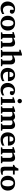

<svg xmlns="http://www.w3.org/2000/svg" viewBox="2964 -3744 792 6759"><g transform="rotate(90 3359.5 -364.0)"><path d="M471.2 -43.9Q458.5 -38.1 440.2 -28.8Q421.9 -19.5 397.7 -10.3Q373.5 -1 342.8 5.6Q312 12.2 273.9 12.2Q215.3 12.2 170.4 -7.8Q125.5 -27.8 94.7 -61.8Q64 -95.7 48.1 -140.1Q32.2 -184.6 32.2 -233.9Q32.2 -293 52.5 -342Q72.8 -391.1 107.7 -426.3Q142.6 -461.4 189.5 -480.7Q236.3 -500 290 -500Q329.6 -500 361.3 -491.9Q393.1 -483.9 415.8 -469.2Q438.5 -454.6 450.7 -434.3Q462.9 -414.1 462.9 -390.1Q462.9 -373 456.8 -359.4Q450.7 -345.7 440.9 -335.7Q431.2 -325.7 418.5 -320.3Q405.8 -314.9 392.1 -314.9Q376.5 -314.9 366 -316.9Q355.5 -318.8 348.1 -322Q340.8 -325.2 335.4 -328.9Q330.1 -332.5 325.2 -335.9V-448.2Q318.8 -448.2 315.2 -448.7Q311.5 -449.2 306.2 -449.2Q283.2 -449.2 260.5 -437.5Q237.8 -425.8 219.7 -402.6Q201.7 -379.4 190.4 -344.5Q179.2 -309.6 179.2 -263.2Q179.2 -219.2 189.7 -183.8Q200.2 -148.4 219.7 -123.5Q239.3 -98.6 267.6 -85.2Q295.9 -71.8 331.1 -71.8Q354 -71.8 377 -78.1Q399.9 -84.5 419.2 -92.8Q438.5 -101.1 452.4 -109.1Q466.3 -117.2 471.2 -121.1Z M905.8 -242.2Q905.8 -263.2 903.8 -286.4Q901.9 -309.6 897.2 -332Q892.6 -354.5 884.3 -374.5Q876 -394.5 863.5 -409.7Q851.1 -424.8 834 -433.8Q816.9 -442.9 793.9 -442.9Q760.3 -442.9 738.8 -424.3Q717.3 -405.8 705.3 -376.7Q693.4 -347.7 688.7 -313Q684.1 -278.3 684.1 -246.1Q684.1 -224.6 685.8 -201.2Q687.5 -177.7 692.1 -155.3Q696.8 -132.8 704.6 -112.8Q712.4 -92.8 724.9 -77.4Q737.3 -62 754.4 -53Q771.5 -43.9 794.9 -43.9Q829.1 -43.9 850.6 -62.3Q872.1 -80.6 884.3 -109.4Q896.5 -138.2 901.1 -173.3Q905.8 -208.5 905.8 -242.2ZM1055.2 -241.2Q1055.2 -185.1 1037.4 -138.4Q1019.5 -91.8 985.4 -58.3Q951.2 -24.9 902.1 -6.3Q853 12.2 791 12.2Q733.9 12.2 686.8 -5.4Q639.6 -22.9 605.7 -55.7Q571.8 -88.4 553 -135.5Q534.2 -182.6 534.2 -242.2Q534.2 -303.7 553.7 -351.6Q573.2 -399.4 608.2 -432.4Q643.1 -465.3 691.4 -482.7Q739.7 -500 797.9 -500Q859.9 -500 907.7 -481Q955.6 -461.9 988.3 -427.5Q1021 -393.1 1038.1 -345.7Q1055.2 -298.3 1055.2 -241.2Z M1428.7 0V-46.9L1465.8 -49.8Q1475.1 -50.8 1481.4 -57.4Q1487.8 -64 1487.8 -73.2V-308.1Q1487.8 -327.1 1483.4 -345.2Q1479 -363.3 1469.2 -377.2Q1459.5 -391.1 1443.8 -399.7Q1428.2 -408.2 1405.8 -408.2Q1385.3 -408.2 1367.7 -406Q1350.1 -403.8 1337.4 -401.4Q1322.3 -398.4 1310.1 -395V-73.2Q1310.1 -64 1316.9 -57.4Q1323.7 -50.8 1333 -49.8L1362.8 -46.9V0H1118.2V-46.9L1153.8 -49.8Q1163.1 -50.8 1169.4 -57.4Q1175.8 -64 1175.8 -73.2V-408.2H1106.9V-449.2L1257.8 -500H1310.1V-439Q1335.9 -456.1 1365.2 -469.2Q1390.1 -480.5 1421.4 -490.2Q1452.6 -500 1484.9 -500Q1527.8 -500 1554.7 -485.1Q1581.5 -470.2 1596.2 -445.8Q1610.8 -421.4 1616 -390.1Q1621.1 -358.9 1621.1 -326.2V-73.2Q1621.1 -64 1627.9 -57.4Q1634.8 -50.8 1644 -49.8L1674.8 -46.9V0Z M2059.1 0V-46.9L2090.8 -49.8Q2100.1 -50.8 2106.4 -57.4Q2112.8 -64 2112.8 -73.2V-309.1Q2112.8 -321.3 2110.1 -338.4Q2107.4 -355.5 2098.6 -370.8Q2089.8 -386.2 2073.2 -397.2Q2056.6 -408.2 2028.8 -408.2Q2013.7 -408.2 1997.3 -406Q1981 -403.8 1966.8 -401.4Q1950.7 -398.4 1935.1 -395V-73.2Q1935.1 -64 1941.4 -57.4Q1947.8 -50.8 1957 -49.8L1991.7 -46.9V0H1737.8V-46.9L1778.8 -49.8Q1788.1 -50.8 1794.4 -57.4Q1800.8 -64 1800.8 -73.2V-648.9H1730V-689.9L1882.8 -740.2H1935.1V-438Q1962.9 -455.1 1993.2 -468.8Q2005.9 -474.6 2020.3 -480.2Q2034.7 -485.8 2049.6 -490.2Q2064.5 -494.6 2079.8 -497.3Q2095.2 -500 2109.9 -500Q2139.2 -500 2160.9 -492.4Q2182.6 -484.9 2198 -472.4Q2213.4 -460 2222.9 -443.6Q2232.4 -427.2 2237.8 -409.7Q2243.2 -392.1 2245.1 -374.8Q2247.1 -357.4 2247.1 -342.8V-73.2Q2247.1 -64 2253.4 -57.4Q2259.8 -50.8 2269 -49.8L2311 -46.9V0Z M2691.9 -326.2Q2691.9 -350.1 2687.5 -371.1Q2683.1 -392.1 2673.1 -407.5Q2663.1 -422.9 2647.5 -431.9Q2631.8 -440.9 2609.9 -440.9Q2582 -440.9 2563.2 -428.5Q2544.4 -416 2533 -396.2Q2521.5 -376.5 2516.6 -352.1Q2511.7 -327.6 2511.7 -304.2H2691.9ZM2835 -46.9Q2809.1 -29.8 2776.9 -17.1Q2749 -5.9 2710.4 3.2Q2671.9 12.2 2624 12.2Q2560.1 12.2 2512.5 -7.3Q2464.8 -26.9 2432.9 -60.8Q2400.9 -94.7 2385 -140.1Q2369.1 -185.5 2369.1 -237.8Q2369.1 -294.4 2387 -342.5Q2404.8 -390.6 2437.7 -425.5Q2470.7 -460.4 2517.3 -480.2Q2564 -500 2621.1 -500Q2679.7 -500 2720.5 -480.7Q2761.2 -461.4 2786.6 -429.4Q2812 -397.5 2823.5 -356.4Q2835 -315.4 2835 -272V-248H2506.8Q2506.8 -207 2517.1 -174.3Q2527.3 -141.6 2547.1 -118.7Q2566.9 -95.7 2595.7 -83.3Q2624.5 -70.8 2661.1 -70.8Q2699.2 -70.8 2730.7 -79.3Q2762.2 -87.9 2785.6 -98.6Q2812.5 -111.3 2835 -127Z M3336.9 -43.9Q3324.2 -38.1 3305.9 -28.8Q3287.6 -19.5 3263.4 -10.3Q3239.3 -1 3208.5 5.6Q3177.7 12.2 3139.6 12.2Q3081.1 12.2 3036.1 -7.8Q2991.2 -27.8 2960.4 -61.8Q2929.7 -95.7 2913.8 -140.1Q2897.9 -184.6 2897.9 -233.9Q2897.9 -293 2918.2 -342Q2938.5 -391.1 2973.4 -426.3Q3008.3 -461.4 3055.2 -480.7Q3102.1 -500 3155.8 -500Q3195.3 -500 3227.1 -491.9Q3258.8 -483.9 3281.5 -469.2Q3304.2 -454.6 3316.4 -434.3Q3328.6 -414.1 3328.6 -390.1Q3328.6 -373 3322.5 -359.4Q3316.4 -345.7 3306.6 -335.7Q3296.9 -325.7 3284.2 -320.3Q3271.5 -314.9 3257.8 -314.9Q3242.2 -314.9 3231.7 -316.9Q3221.2 -318.8 3213.9 -322Q3206.5 -325.2 3201.2 -328.9Q3195.8 -332.5 3190.9 -335.9V-448.2Q3184.6 -448.2 3180.9 -448.7Q3177.2 -449.2 3171.9 -449.2Q3148.9 -449.2 3126.2 -437.5Q3103.5 -425.8 3085.4 -402.6Q3067.4 -379.4 3056.2 -344.5Q3044.9 -309.6 3044.9 -263.2Q3044.9 -219.2 3055.4 -183.8Q3065.9 -148.4 3085.4 -123.5Q3105 -98.6 3133.3 -85.2Q3161.6 -71.8 3196.8 -71.8Q3219.7 -71.8 3242.7 -78.1Q3265.6 -84.5 3284.9 -92.8Q3304.2 -101.1 3318.1 -109.1Q3332 -117.2 3336.9 -121.1Z M3399.9 0V-46.9L3445.8 -49.8Q3454.6 -50.8 3461.2 -57.4Q3467.8 -64 3467.8 -73.2V-409.2H3403.8V-450.2L3549.8 -500H3600.6V-73.2Q3600.6 -64 3607.7 -57.4Q3614.7 -50.8 3623.5 -49.8L3671.9 -46.9V0ZM3614.7 -663.1Q3614.7 -647 3608.6 -632.8Q3602.5 -618.7 3591.8 -607.9Q3581.1 -597.2 3566.9 -591.1Q3552.7 -585 3536.6 -585Q3520.5 -585 3506.3 -591.1Q3492.2 -597.2 3481.9 -607.9Q3471.7 -618.7 3465.6 -632.8Q3459.5 -647 3459.5 -663.1Q3459.5 -679.2 3465.6 -693.4Q3471.7 -707.5 3481.9 -717.8Q3492.2 -728 3506.3 -734.1Q3520.5 -740.2 3536.6 -740.2Q3552.7 -740.2 3566.9 -734.1Q3581.1 -728 3591.8 -717.8Q3602.5 -707.5 3608.6 -693.4Q3614.7 -679.2 3614.7 -663.1Z M4333.5 0V-46.9L4364.7 -49.8Q4373.5 -50.8 4380.6 -57.4Q4387.7 -64 4387.7 -73.2V-314Q4387.7 -332 4383.3 -349.1Q4378.9 -366.2 4368.9 -379.4Q4358.9 -392.6 4342.3 -400.4Q4325.7 -408.2 4300.8 -408.2Q4284.7 -408.2 4270.3 -405.5Q4255.9 -402.8 4244.6 -399.9Q4231.9 -396.5 4220.7 -392.1V-73.2Q4220.7 -64 4227.1 -57.4Q4233.4 -50.8 4242.7 -49.8L4273.9 -46.9V0H4033.7V-46.9L4064.5 -49.8Q4073.7 -50.8 4080.3 -57.4Q4086.9 -64 4086.9 -73.2V-314Q4086.9 -332 4082 -349.1Q4077.1 -366.2 4066.9 -379.4Q4056.6 -392.6 4040.3 -400.4Q4023.9 -408.2 4000.5 -408.2Q3980 -408.2 3964.6 -405.5Q3949.2 -402.8 3939.5 -399.9Q3927.7 -396.5 3919.9 -392.1V-73.2Q3919.9 -64 3926.8 -57.4Q3933.6 -50.8 3942.9 -49.8L3973.6 -46.9V0H3727.5V-46.9L3764.6 -49.8Q3773.9 -50.8 3780.3 -57.4Q3786.6 -64 3786.6 -73.2V-408.2H3722.7V-449.2L3869.6 -500H3919.9V-439Q3945.3 -456.1 3972.7 -469.2Q3996.1 -480.5 4025.1 -490.2Q4054.2 -500 4083.5 -500Q4111.8 -500 4131.8 -492.4Q4151.9 -484.9 4165.8 -474.4Q4179.7 -463.9 4188.7 -452.1Q4197.8 -440.4 4204.6 -432.1Q4233.9 -450.7 4264.2 -465.8Q4277.3 -472.2 4292 -478.3Q4306.6 -484.4 4322 -489.3Q4337.4 -494.1 4352.8 -497.1Q4368.2 -500 4382.8 -500Q4413.1 -500 4435.1 -491.9Q4457 -483.9 4472.4 -470.7Q4487.8 -457.5 4497.1 -441.2Q4506.3 -424.8 4511.7 -407.7Q4517.1 -390.6 4518.8 -374.8Q4520.5 -358.9 4520.5 -347.2V-73.2Q4520.5 -64 4527.1 -57.4Q4533.7 -50.8 4542.5 -49.8L4578.6 -46.9V0Z M4961.4 -326.2Q4961.4 -350.1 4957 -371.1Q4952.6 -392.1 4942.6 -407.5Q4932.6 -422.9 4917 -431.9Q4901.4 -440.9 4879.4 -440.9Q4851.6 -440.9 4832.8 -428.5Q4814 -416 4802.5 -396.2Q4791 -376.5 4786.1 -352.1Q4781.2 -327.6 4781.2 -304.2H4961.4ZM5104.5 -46.9Q5078.6 -29.8 5046.4 -17.1Q5018.6 -5.9 4980 3.2Q4941.4 12.2 4893.6 12.2Q4829.6 12.2 4782 -7.3Q4734.4 -26.9 4702.4 -60.8Q4670.4 -94.7 4654.5 -140.1Q4638.7 -185.5 4638.7 -237.8Q4638.7 -294.4 4656.5 -342.5Q4674.3 -390.6 4707.3 -425.5Q4740.2 -460.4 4786.9 -480.2Q4833.5 -500 4890.6 -500Q4949.2 -500 4990 -480.7Q5030.8 -461.4 5056.2 -429.4Q5081.5 -397.5 5093 -356.4Q5104.5 -315.4 5104.5 -272V-248H4776.4Q4776.4 -207 4786.6 -174.3Q4796.9 -141.6 4816.7 -118.7Q4836.4 -95.7 4865.2 -83.3Q4894 -70.8 4930.7 -70.8Q4968.8 -70.8 5000.2 -79.3Q5031.7 -87.9 5055.2 -98.6Q5082 -111.3 5104.5 -127Z M5478 0V-46.9L5515.1 -49.8Q5524.4 -50.8 5530.8 -57.4Q5537.1 -64 5537.1 -73.2V-308.1Q5537.1 -327.1 5532.7 -345.2Q5528.3 -363.3 5518.6 -377.2Q5508.8 -391.1 5493.2 -399.7Q5477.5 -408.2 5455.1 -408.2Q5434.6 -408.2 5417 -406Q5399.4 -403.8 5386.7 -401.4Q5371.6 -398.4 5359.4 -395V-73.2Q5359.4 -64 5366.2 -57.4Q5373 -50.8 5382.3 -49.8L5412.1 -46.9V0H5167.5V-46.9L5203.1 -49.8Q5212.4 -50.8 5218.8 -57.4Q5225.1 -64 5225.1 -73.2V-408.2H5156.2V-449.2L5307.1 -500H5359.4V-439Q5385.3 -456.1 5414.6 -469.2Q5439.5 -480.5 5470.7 -490.2Q5502 -500 5534.2 -500Q5577.1 -500 5604 -485.1Q5630.9 -470.2 5645.5 -445.8Q5660.2 -421.4 5665.3 -390.1Q5670.4 -358.9 5670.4 -326.2V-73.2Q5670.4 -64 5677.2 -57.4Q5684.1 -50.8 5693.4 -49.8L5724.1 -46.9V0Z M6131.3 -22Q6107.9 -12.2 6081.5 -4.9Q6059.1 2 6030.5 7.1Q6002 12.2 5971.2 12.2Q5938 12.2 5914.8 4.9Q5891.6 -2.4 5877.2 -17.8Q5862.8 -33.2 5856.4 -56.2Q5850.1 -79.1 5850.1 -110.8V-423.8H5784.2V-463.9L5861.3 -509.8L5915 -616.2H5984.4V-487.8H6123V-423.8H5984.4V-151.9Q5984.4 -104 6005.4 -84.5Q6026.4 -64.9 6066.4 -64.9Q6078.1 -64.9 6089.8 -65.9Q6101.6 -66.9 6110.8 -68.4Q6121.6 -69.8 6131.3 -71.8Z M6539.1 -242.2Q6539.1 -263.2 6537.1 -286.4Q6535.2 -309.6 6530.5 -332Q6525.9 -354.5 6517.6 -374.5Q6509.3 -394.5 6496.8 -409.7Q6484.4 -424.8 6467.3 -433.8Q6450.2 -442.9 6427.2 -442.9Q6393.6 -442.9 6372.1 -424.3Q6350.6 -405.8 6338.6 -376.7Q6326.7 -347.7 6322 -313Q6317.4 -278.3 6317.4 -246.1Q6317.4 -224.6 6319.1 -201.2Q6320.8 -177.7 6325.4 -155.3Q6330.1 -132.8 6337.9 -112.8Q6345.7 -92.8 6358.2 -77.4Q6370.6 -62 6387.7 -53Q6404.8 -43.9 6428.2 -43.9Q6462.4 -43.9 6483.9 -62.3Q6505.4 -80.6 6517.6 -109.4Q6529.8 -138.2 6534.4 -173.3Q6539.1 -208.5 6539.1 -242.2ZM6688.5 -241.2Q6688.5 -185.1 6670.7 -138.4Q6652.8 -91.8 6618.7 -58.3Q6584.5 -24.9 6535.4 -6.3Q6486.3 12.2 6424.3 12.2Q6367.2 12.2 6320.1 -5.4Q6272.9 -22.9 6239 -55.7Q6205.1 -88.4 6186.3 -135.5Q6167.5 -182.6 6167.5 -242.2Q6167.5 -303.7 6187 -351.6Q6206.5 -399.4 6241.5 -432.4Q6276.4 -465.3 6324.7 -482.7Q6373 -500 6431.2 -500Q6493.2 -500 6541 -481Q6588.9 -461.9 6621.6 -427.5Q6654.3 -393.1 6671.4 -345.7Q6688.5 -298.3 6688.5 -241.2Z"/></g></svg>

Font: Charis SIL Am
Style: Bold
Weight: 700
Foundry: SIL International
Version: Version 5.000